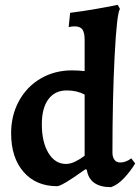

<svg xmlns="http://www.w3.org/2000/svg" viewBox="-20 -762 579 794"><path d="M339 -60 333 -62Q236 8 216 8Q129 8 77.5 -51Q26 -110 26 -211Q26 -285 58.5 -344.5Q91 -404 148.5 -437.5Q206 -471 278 -471Q302 -471 330 -468V-597Q330 -628 320.5 -640.5Q311 -653 288 -653Q278 -653 264 -650L270 -709Q359 -720 467 -742L476 -725Q463 -706 454 -530Q445 -354 445 -131Q445 -112 453.5 -101Q462 -90 477 -90Q500 -90 523 -107L539 -86Q519 -53 492.5 -25Q466 3 439 12Q350 12 339 -60ZM330 -118V-371Q298 -388 256 -388Q207 -388 180 -351.5Q153 -315 153 -248Q153 -174 180.5 -129Q208 -84 253 -84Q271 -84 291.5 -94Q312 -104 330 -118Z"/></svg>

Font: Alegreya
Style: Bold
Weight: 700
Designer: Juan Pablo del Peral
Foundry: Huerta Tipografica
Version: Version 2.008; ttfautohint (v1.8)